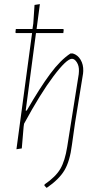

<svg xmlns="http://www.w3.org/2000/svg" viewBox="-20 -722 485 934"><path d="M60 4 136 -561H58L55 -564L57 -581H138L142 -608L148 -698L174 -702L158 -581H287L290 -578L288 -561H155L105 -184H110Q174 -295 224 -362.5Q274 -430 323 -462H334Q358 -455 372 -431.5Q386 -408 385 -377L384 -364L345 -124L330 -18Q320 62 293.5 106.5Q267 151 207 192L196 181L197 175Q251 138 273.5 99.5Q296 61 307 -8L363 -361L364 -376Q365 -401 354 -418.5Q343 -436 330 -436Q304 -436 240 -351Q176 -266 97 -120L95 -106L86 0Z"/></svg>

Font: Alegreya Sans SC Thin
Style: Italic
Weight: 100
Italic angle: -7°
Designer: Juan Pablo del Peral
Foundry: Huerta Tipografica
Version: Version 2.007